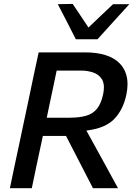

<svg xmlns="http://www.w3.org/2000/svg" viewBox="-20 -988 718 1008"><path d="M32 0Q44 -58.5 55.5 -113Q67 -167.5 81.5 -234.5L132 -473Q146.5 -542.5 158.2 -598Q170 -653.5 183 -713H426.5Q552 -713 609 -654.5Q649.5 -612 649.5 -546.5Q649.5 -520.5 643.5 -491.5Q627 -412.5 580 -363.5Q533 -314.5 433.5 -302.5L487 -205.5Q505 -172.5 525.5 -135.5Q546 -98 565.2 -62.8Q584.5 -27.5 599.5 0H468Q445 -44 424.5 -84.5Q403.5 -125 383 -165L326.5 -274.5H205L196.5 -234.5Q182 -167.5 170.5 -113Q159 -58.5 147 0ZM406 -617.5H277.5Q269.5 -579.5 261.5 -541Q253.5 -502.5 244 -458.5L225.5 -370H344Q397.5 -370 433 -380.5Q468.5 -391 489.8 -417.8Q511 -444.5 521.5 -493Q525.5 -513 525.5 -529.5Q525.5 -554 516 -570.5Q499.5 -597.5 469 -607.5Q438.5 -617.5 406 -617.5ZM378 -782Q354.5 -828.5 330.8 -874.8Q307 -921 283.5 -966L361.5 -967.5Q382 -937 402.8 -906Q423.5 -875 444.5 -843.5Q477.5 -875 509.5 -905.5Q541.5 -935.5 573.5 -966H659Q616.5 -919.5 575.5 -874.2Q534.5 -829 492 -782Z"/></svg>

Font: Heraclito Medium
Style: Italic
Weight: 500
Italic angle: -12°
Designer: Kostas Bartsokas (font) & Cristiano Sobral (main changes)
Foundry: Kostas Bartsokas (font) & Cristiano Sobral (main changes)
Version: Version 1.00;July 8, 2020;FontCreator 13.0.0.2655 64-bit